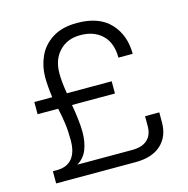

<svg xmlns="http://www.w3.org/2000/svg" viewBox="-105 -810 890 911"><g transform="rotate(-15 340.0 -355.0)"><path d="M148 -400Q140 -458 140 -500Q140 -553 161.5 -601Q183 -649 230.5 -679.5Q278 -710 352 -710Q460 -710 515 -651Q570 -592 570 -500H500Q500 -572 460 -611Q420 -650 352 -650Q288 -650 249 -609Q210 -568 210 -500Q210 -458 220 -400H440V-340H229Q244 -254 244 -205Q244 -155 229.5 -118Q215 -81 180 -60H450Q499 -60 524.5 -83.5Q550 -107 550 -150V-199H620V-150Q620 -81 576 -40.5Q532 0 450 0H60V-60H80Q129 -60 154.5 -90.5Q180 -121 180 -180Q180 -227 175 -263Q170 -299 161 -340H60V-400Z"/></g></svg>

Font: Goli Light
Style: Regular
Weight: 300
Designer: jaikishan Patel
Foundry: MagicType
Version: Version 1.000